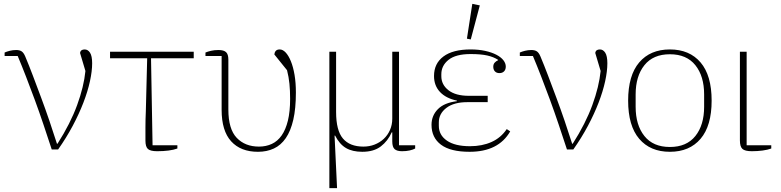

<svg xmlns="http://www.w3.org/2000/svg" viewBox="-20 -777 4057 998"><path d="M249 0Q228 -64 206 -129.5Q184 -195 161 -257.5Q138 -320 115.5 -378Q93 -436 72 -486H4V-504Q15 -509 31 -513Q47 -517 64 -517Q82 -517 92.5 -510Q103 -503 111 -484Q130 -439 151 -383.5Q172 -328 194 -269Q216 -210 237 -148.5Q258 -87 276 -30H279Q346 -135 381 -231Q416 -327 424 -408L396 -502Q399 -520 420 -520Q437 -520 448 -503Q459 -486 459 -448Q459 -407 447.5 -354.5Q436 -302 413.5 -243.5Q391 -185 358 -123Q325 -61 282 0Z M902 -5Q863 9 797 9Q762 9 749 -2.5Q736 -14 736 -46Q736 -58 736 -76Q736 -94 736 -114.5Q736 -135 736.5 -156.5Q737 -178 738 -198L745 -474H552V-508H987V-474H765L773 -22H902Z M1048 -504Q1060 -509 1077 -513Q1094 -517 1116 -517Q1143 -517 1155 -506Q1167 -495 1167 -467V-208Q1167 -106 1210.5 -60.5Q1254 -15 1326 -15Q1363 -15 1393 -29Q1423 -43 1444 -73Q1465 -103 1476.5 -150Q1488 -197 1488 -263Q1488 -306 1484.5 -341.5Q1481 -377 1472 -412L1406 -494Q1407 -505 1413.5 -512.5Q1420 -520 1434 -520Q1450 -520 1465 -504Q1480 -488 1492 -458.5Q1504 -429 1511 -388Q1518 -347 1518 -296Q1518 -213 1504.5 -154.5Q1491 -96 1465.5 -59Q1440 -22 1403.5 -5Q1367 12 1321 12Q1231 12 1181.5 -42.5Q1132 -97 1132 -206V-486H1048Z M1692 -508H1727V-195Q1727 -99 1762.5 -57Q1798 -15 1869 -15Q1900 -15 1927 -25.5Q1954 -36 1974.5 -55Q1995 -74 2007 -101Q2019 -128 2019 -160V-508H2054V-22H2138V-5Q2127 1 2109.5 5Q2092 9 2070 9Q2043 9 2031 -2Q2019 -13 2019 -42V-89H2016Q1996 -44 1959.5 -16Q1923 12 1863 12Q1812 12 1778.5 -7.5Q1745 -27 1722 -72H1719L1732 201H1692Z M2421 12Q2321 12 2272 -25Q2223 -62 2223 -128Q2223 -176 2256 -209.5Q2289 -243 2355 -251V-254Q2298 -266 2267 -299Q2236 -332 2236 -382Q2236 -447 2285 -483.5Q2334 -520 2426 -520Q2468 -520 2502 -512.5Q2536 -505 2560 -492.5Q2584 -480 2596.5 -464Q2609 -448 2609 -431Q2609 -415 2600 -406Q2591 -397 2576 -397Q2561 -397 2552.5 -406Q2544 -415 2544 -430Q2544 -443 2551 -451Q2558 -459 2569 -464V-466Q2546 -481 2513 -488.5Q2480 -496 2426 -496Q2349 -496 2311.5 -466Q2274 -436 2274 -391V-381Q2274 -337 2311 -308Q2348 -279 2417 -279H2515V-246H2409Q2339 -246 2300 -216Q2261 -186 2261 -141V-123Q2261 -75 2303 -46Q2345 -17 2423 -17Q2486 -17 2535 -39Q2584 -61 2614 -106L2632 -94Q2571 12 2421 12ZM2407 -576 2435 -757 2474 -749 2427 -572Z M2927 0Q2906 -64 2884 -129.5Q2862 -195 2839 -257.5Q2816 -320 2793.5 -378Q2771 -436 2750 -486H2682V-504Q2693 -509 2709 -513Q2725 -517 2742 -517Q2760 -517 2770.5 -510Q2781 -503 2789 -484Q2808 -439 2829 -383.5Q2850 -328 2872 -269Q2894 -210 2915 -148.5Q2936 -87 2954 -30H2957Q3024 -135 3059 -231Q3094 -327 3102 -408L3074 -502Q3077 -520 3098 -520Q3115 -520 3126 -503Q3137 -486 3137 -448Q3137 -407 3125.5 -354.5Q3114 -302 3091.5 -243.5Q3069 -185 3036 -123Q3003 -61 2960 0Z M3462 -13Q3549 -13 3594.5 -70Q3640 -127 3640 -222V-286Q3640 -381 3594.5 -438Q3549 -495 3462 -495Q3375 -495 3329.5 -438Q3284 -381 3284 -286V-222Q3284 -127 3329.5 -70Q3375 -13 3462 -13ZM3462 12Q3360 12 3302.5 -55.5Q3245 -123 3245 -254Q3245 -385 3302.5 -452.5Q3360 -520 3462 -520Q3564 -520 3621.5 -452.5Q3679 -385 3679 -254Q3679 -123 3621.5 -55.5Q3564 12 3462 12Z M3861 -508V-22H3989V-5Q3970 2 3943.5 5.5Q3917 9 3888 9Q3852 9 3839 -3Q3826 -15 3826 -47V-508Z"/></svg>

Font: IBM Plex Serif ExtLt
Style: Regular
Weight: 200
Designer: Mike Abbink, Paul van der Laan, Pieter van Rosmalen
Foundry: Bold Monday
Version: Version 3.001